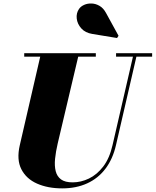

<svg xmlns="http://www.w3.org/2000/svg" viewBox="-20 -1051 880 1086"><path d="M332 14.5Q250.5 14.5 189.5 -12.5Q128.5 -39.5 100.8 -93.8Q73 -148 92 -230L212 -750H427L306.5 -240Q295.5 -193 291.5 -153Q287.5 -113 295 -83Q302.5 -53 325.2 -36.2Q348 -19.5 391 -19.5Q438 -19.5 483.2 -41.2Q528.5 -63 564 -109.2Q599.5 -155.5 616.5 -230L736.5 -750H756L636 -230Q618 -151.5 576.5 -96.8Q535 -42 473 -13.8Q411 14.5 332 14.5ZM117 -730.5V-750H522V-730.5ZM636.5 -730.5V-750H840.5V-730.5ZM642 -836 502 -859Q462 -865.5 439.8 -890.5Q417.5 -915.5 414 -946Q410.5 -976.5 427 -1000.5Q437 -1015 456 -1023.5Q475 -1032 498 -1031.2Q521 -1030.5 542.8 -1018Q564.5 -1005.5 579.5 -978L650.5 -848.5Z"/></svg>

Font: Bodoni Moda 11pt Black
Style: Italic
Weight: 900
Italic angle: -13°
Designer: Owen Earl
Foundry: indestructible type
Version: Version 2.004